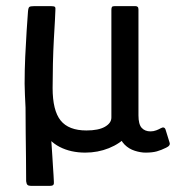

<svg xmlns="http://www.w3.org/2000/svg" viewBox="-20 -492 572 624"><path d="M80 112Q73 112 69.5 109Q66 106 65 97Q65 65 64.5 23.5Q64 -18 63.5 -61.5Q63 -105 63 -142Q62 -164 61 -184.5Q60 -205 60 -220Q60 -264 62 -308Q64 -352 66.5 -390.5Q69 -429 71 -455Q72 -467 75.5 -469.5Q79 -472 90 -472H147Q156 -472 158.5 -469.5Q161 -467 160 -458Q160 -450 158.5 -425Q157 -400 155 -363.5Q153 -327 152 -285.5Q151 -244 151 -206Q151 -133 177 -100.5Q203 -68 261 -68Q300 -68 321 -80Q342 -92 342 -110V-460Q342 -467 344 -469.5Q346 -472 352 -472H421Q425 -472 427.5 -469.5Q430 -467 430 -461V-117Q430 -88 440.5 -76.5Q451 -65 469 -65Q479 -65 488 -68.5Q497 -72 502 -75Q514 -82 518 -71L531 -29Q535 -19 520 -12Q504 -4 489.5 0Q475 4 453 4Q437 4 418 -2Q399 -8 385 -22Q371 -36 366 -58L394 -51Q370 -25 334 -10.5Q298 4 257 4Q210 4 174 -14.5Q138 -33 122 -68L144 -75Q146 -54 147 -31.5Q148 -9 150 14Q151 29 152 46.5Q153 64 154 77.5Q155 91 155 97Q156 105 153.5 108.5Q151 112 142 112Z"/></svg>

Font: Glory Medium
Style: Regular
Weight: 500
Designer: Robert Leuschke
Foundry: Robert Leuschke
Version: Version 1.011